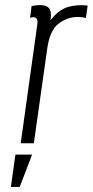

<svg xmlns="http://www.w3.org/2000/svg" viewBox="-20 -567 367 760"><path d="M180 -487Q185 -521 174.5 -534Q164 -547 138 -547Q131 -547 123.5 -546Q116 -545 105 -543L99 -496Q106 -499 110 -499Q121 -499 125.5 -492.5Q130 -486 128 -473L62 0H114L167 -375Q177 -447 212 -473.5Q247 -500 289 -500Q296 -500 304 -499Q312 -498 320 -496L327 -545Q284 -550 248 -539Q212 -528 180 -487ZM23 173H58L107 45H41Z"/></svg>

Font: Secuela Light
Style: Italic
Weight: 300
Italic angle: -8°
Designer: Fernando Haro
Foundry: deFharo
Version: Version 1.708